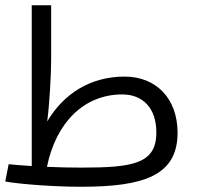

<svg xmlns="http://www.w3.org/2000/svg" viewBox="-27 -712 756 732"><path d="M448 -420C320 -420 217 -357 153 -249C162 -320 168 -427 168 -485V-692H94V-79C57 -81 26 -84 6 -86L-7 -20C54 -9 186 0 279 0H283C522 0 650 -43 650 -206V-208C649 -336 569 -420 448 -420ZM569 -206C569 -87 478 -73 283 -73H281C240 -73 195 -74 152 -76C187 -247 295 -352 439 -352C519 -352 569 -298 569 -208Z"/></svg>

Font: Juman Normal
Style: Regular
Weight: 300
Designer: Bandar Raffah (Arabic) Julieta Ulanovsky (Latin)
Foundry: Caramella
Version: Version 5.022;PS 005.022;hotconv 1.0.88;makeotf.lib2.5.64775